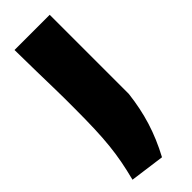

<svg xmlns="http://www.w3.org/2000/svg" viewBox="-252 -565 810 810"><g transform="rotate(-45 152.5 -160.0)"><path d="M12 199Q24 152 31.5 112.5Q39 73 43.5 30.5Q48 -12 50 -64.5Q52 -117 52 -190Q52 -215 52 -243.5Q52 -272 51 -312Q50 -352 49 -407Q48 -462 47 -540H257V-68Q248 10 226.5 79.5Q205 149 167 220Z"/></g></svg>

Font: Encode Sans Narrow
Style: Black
Weight: 900
Designer: Pablo Impallari, Andres Torresi
Foundry: Pablo Impallari, Andres Torresi
Version: Version 1.000; ttfautohint (v1.00) -l 8 -r 50 -G 200 -x 14 -